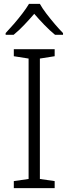

<svg xmlns="http://www.w3.org/2000/svg" viewBox="-20 -967 351 987"><path d="M261 0H51V-36L127 -47V-666L51 -678V-714H261V-678L185 -666V-47L261 -36ZM185 -947Q197 -925 218 -897.5Q239 -870 262 -843Q285 -816 304 -797V-788H263Q236 -810 208 -839Q180 -868 156 -896Q132 -868 104.5 -839Q77 -810 50 -788H9V-797Q28 -817 51 -843.5Q74 -870 95 -897.5Q116 -925 129 -947Z"/></svg>

Font: Noto Sans Thai Looped Light
Style: Regular
Weight: 300
Designer: Sasikarn Vongin, Ben Mitchell
Foundry: The Fontpad Ltd
Version: Version 1.001; ttfautohint (v1.8.4.7-5d5b)